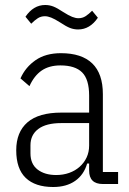

<svg xmlns="http://www.w3.org/2000/svg" viewBox="-20 -737 517 769"><path d="M392 0Q337 0 337 -54V-82H329Q316 -37 281 -12.5Q246 12 193 12Q121 12 83 -24.5Q45 -61 45 -135Q45 -208 90 -247Q135 -286 226 -286H337V-354Q337 -419 309 -447Q281 -475 222 -475Q177 -475 147 -454.5Q117 -434 98 -392L62 -423Q82 -468 122.5 -496Q163 -524 224 -524Q307 -524 349.5 -483Q392 -442 392 -360V-48H453V0ZM205 -36Q233 -36 257 -44.5Q281 -53 299 -69Q317 -85 327 -106.5Q337 -128 337 -154V-244H225Q165 -244 133.5 -220.5Q102 -197 102 -155V-123Q102 -80 130.5 -58Q159 -36 205 -36ZM293 -619Q276 -619 260.5 -625Q245 -631 221 -647Q199 -661 185 -666.5Q171 -672 160 -672Q144 -672 131.5 -664Q119 -656 105 -642L82 -670Q114 -717 161 -717Q178 -717 193.5 -711Q209 -705 233 -689Q255 -675 269 -669.5Q283 -664 294 -664Q310 -664 322.5 -672Q335 -680 349 -694L372 -666Q340 -619 293 -619Z"/></svg>

Font: IBM Plex Sans Cond Light
Style: Regular
Weight: 300
Width: 3
Designer: Mike Abbink, Paul van der Laan, Pieter van Rosmalen
Foundry: Bold Monday
Version: Version 1.3